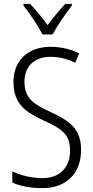

<svg xmlns="http://www.w3.org/2000/svg" viewBox="-20 -967 485 997"><path d="M201 -788H253C277 -833 321 -896 353 -938V-947H319C284 -909 258 -877 227 -837C199 -875 164 -918 136 -947H102V-938C133 -899 177 -834 201 -788ZM401 -189C401 -296 344 -339 241 -386C155 -426 107 -456 107 -543C107 -623 159 -672 242 -672C282 -672 327 -663 371 -641L391 -690C351 -710 299 -724 242 -724C130 -724 49 -656 50 -541C50 -427 113 -385 205 -342C303 -298 344 -268 344 -185C344 -98 291 -42 200 -42C146 -42 87 -56 44 -77V-19C86 0 141 10 200 10C322 10 401 -64 401 -189Z"/></svg>

Font: Noto Sans Arabic Cond Light
Style: Regular
Weight: 300
Width: 3
Designer: Monotype Design Team, Nadine Chahine, Nizar Qandah and Khaled Hosny
Foundry: Monotype Imaging Inc.
Version: Version 2.012